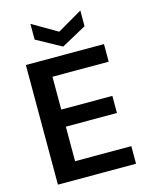

<svg xmlns="http://www.w3.org/2000/svg" viewBox="-133 -1002 845 1085"><g transform="rotate(-15 289.0 -459.0)"><path d="M68 0V-700H525V-597H196V-405H495V-305H196V-103H525V0ZM299 -746 153 -826V-918L299 -833L445 -918V-826Z"/></g></svg>

Font: Firefly Display
Style: Bold
Weight: 700
Designer: Colophon Foundry, Jonny Pinhorn
Foundry: Colophon Foundry
Version: Version 1.200; ttfautohint (v1.8.3)